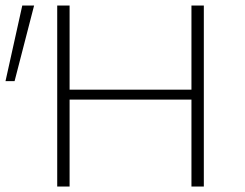

<svg xmlns="http://www.w3.org/2000/svg" viewBox="-36 -678 891 698"><path d="M660 0V-658H705V0ZM172 0V-658H217V0ZM188 -316V-352H690V-316ZM17 -383H-16L45 -658H88Z"/></svg>

Font: Ysabeau Office ExtraLight
Style: Regular
Weight: 250
Designer: Christian Thalmann (Catharsis Fonts)
Version: Version 2.001;gftools[0.9.30]; featfreeze: tnum,lnum,ss02